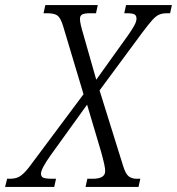

<svg xmlns="http://www.w3.org/2000/svg" viewBox="-66 -734 695 754"><path d="M-46 0 -38 -32H-29Q-10 -32 3 -37Q16 -42 31 -57.5Q46 -73 68 -104L262 -364L182 -631Q172 -664 159.5 -673Q147 -682 119 -682H105L112 -714H318L311 -682H289Q265 -682 256.5 -677Q248 -672 248 -660Q248 -650 251.5 -635Q255 -620 263 -593L312 -421L438 -597Q454 -620 462 -635Q470 -650 470 -661Q470 -673 462 -677.5Q454 -682 432 -682H422L429 -714H609L602 -682H590Q572 -682 559 -676.5Q546 -671 531 -654Q516 -637 492 -605L325 -379L417 -84Q427 -51 439.5 -41.5Q452 -32 471 -32H485L478 0H270L277 -32H298Q347 -32 347 -62Q347 -72 343.5 -88.5Q340 -105 331 -138L276 -323L132 -123Q95 -71 95 -52Q95 -40 104.5 -36Q114 -32 142 -32H154L147 0Z"/></svg>

Font: Noto Serif Condensed Light
Style: Italic
Weight: 300
Width: 3
Italic angle: -12°
Designer: Monotype Design Team
Foundry: Monotype Imaging Inc.
Version: Version 2.014; ttfautohint (v1.8.4.7-5d5b)